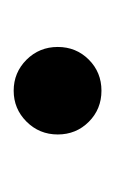

<svg xmlns="http://www.w3.org/2000/svg" viewBox="37 -192 170 285"><g transform="rotate(-90 122.5 -50.0)"><path d="M83.7 -3.7Q64.9 -22.5 64.9 -49.8Q64.9 -77.1 84 -96.2Q103 -115.2 129.9 -115.2Q156.7 -115.2 175.8 -96.2Q194.8 -77.1 194.8 -49.8Q194.8 -22.5 176 -3.7Q157.2 15.1 129.9 15.1Q102.5 15.1 83.7 -3.7Z"/></g></svg>

Font: Miedinger*
Style: Book
Weight: 400
Version: Version 001.000